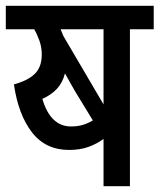

<svg xmlns="http://www.w3.org/2000/svg" viewBox="-20 -642 550 662"><path d="M428 -541V0H337V-163Q314 -146 285 -135.5Q256 -125 218 -125Q137 -125 90 -186Q43 -247 28 -351Q76 -364 100 -387.5Q124 -411 124 -454Q124 -479 116 -501.5Q108 -524 98 -541H0V-622H510V-541ZM337 -541H189Q194 -529 199 -517L337 -282ZM239 -327Q232 -339 223 -355Q214 -371 204 -389Q196 -357 176.5 -336Q157 -315 126 -301Q154 -206 225 -206Q249 -206 267.5 -212Q286 -218 300 -227Z"/></svg>

Font: Noto Sans Devanagari UI Condensed Medium
Style: Regular
Weight: 500
Width: 3
Designer: Jelle Bosma - Monotype Design Team
Foundry: Monotype Imaging Inc.
Version: Version 2.003